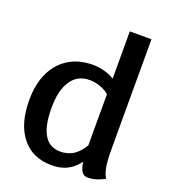

<svg xmlns="http://www.w3.org/2000/svg" viewBox="-145 -895 887 1008"><g transform="rotate(20 299.0 -390.5)"><path d="M554 -21Q505 6 459 6Q439 6 427 -10.5Q415 -27 410 -64Q382 -26 345.5 -8Q309 10 260 10Q153 10 93 -64.5Q33 -139 33 -273Q33 -361 63.5 -425.5Q94 -490 151 -525Q208 -560 285 -560Q317 -560 350 -551Q383 -542 406 -527V-791H527V-181Q527 -116 533 -80.5Q539 -45 554 -21ZM406 -154V-440Q387 -457 357 -468Q327 -479 296 -479Q229 -479 193 -425.5Q157 -372 157 -273Q157 -73 278 -73Q319 -73 350 -92.5Q381 -112 406 -154Z"/></g></svg>

Font: Krub SemiBold
Style: Regular
Weight: 600
Version: Version 1.000; ttfautohint (v1.6)